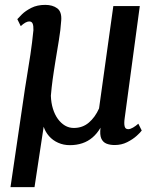

<svg xmlns="http://www.w3.org/2000/svg" viewBox="-20 -585 645 787"><path d="M121.5 182H23L75.5 -175Q82 -221.5 89.8 -268Q97.5 -314.5 104.8 -362.5Q112 -410.5 117 -461.5Q117.5 -479.5 113.8 -488.2Q110 -497 100.5 -497Q92 -497 83.5 -492Q75 -487 65 -478L51 -506.5Q56 -512.5 70.2 -526.5Q84.5 -540.5 108.5 -552.8Q132.5 -565 165.5 -565Q195.5 -565 214.5 -551Q233.5 -537 231 -501.5Q228.5 -462.5 221.2 -419.2Q214 -376 207 -333Q203.5 -311.5 200.8 -293.5Q198 -275.5 195.8 -259.2Q193.5 -243 191.8 -226.8Q190 -210.5 188.5 -192.5Q189.5 -163.5 197 -139.2Q204.5 -115 217.2 -97.5Q230 -80 246.5 -70.2Q263 -60.5 282.5 -60.5Q318.5 -60.5 344.2 -82.5Q370 -104.5 386 -140.5L444.5 -560H553L491 -100Q488 -79.5 490.8 -67.5Q493.5 -55.5 505.5 -55.5Q514 -55.5 525.2 -62Q536.5 -68.5 547 -78L561 -50Q556 -42.5 540.2 -28.2Q524.5 -14 501.2 -2.2Q478 9.5 450 9.5Q431 9.5 416.5 3.8Q402 -2 395.2 -17.2Q388.5 -32.5 392 -61.5Q378 -37.5 359.2 -21.5Q340.5 -5.5 317.2 2.2Q294 10 266.5 10Q240.5 10 218.5 0.2Q196.5 -9.5 181.2 -26.8Q166 -44 159 -65.5Z"/></svg>

Font: Merriweather Light 18pt Medium
Style: Italic
Weight: 500
Italic angle: -7.8°
Version: Version 2.101